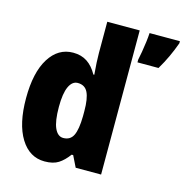

<svg xmlns="http://www.w3.org/2000/svg" viewBox="-112 -864 941 978"><g transform="rotate(15 358.5 -375.0)"><path d="M209 10Q129 10 82 -66Q35 -142 35 -277Q35 -413 82 -488Q129 -563 208 -563Q251 -563 282 -542.5Q313 -522 335 -482H340Q337 -515 335.5 -544.5Q334 -574 334 -595V-760H505V0H371L342 -59H334Q309 -25 281.5 -7.5Q254 10 209 10ZM270 -130Q307 -130 322.5 -161.5Q338 -193 339 -263V-290Q339 -356 323.5 -388Q308 -420 270 -420Q241 -420 224.5 -384.5Q208 -349 208 -278Q208 -202 224.5 -166Q241 -130 270 -130ZM717 -749Q703 -710 686 -673.5Q669 -637 647 -600H536V-614Q540 -632 544.5 -658.5Q549 -685 552.5 -712.5Q556 -740 557 -760H717Z"/></g></svg>

Font: Noto Sans Ethiopic Condensed Black
Style: Regular
Weight: 900
Width: 3
Designer: Monotype Design Team
Foundry: Monotype Imaging Inc.
Version: Version 2.102; ttfautohint (v1.8.4.7-5d5b)